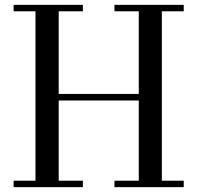

<svg xmlns="http://www.w3.org/2000/svg" viewBox="-20 -770 812 790"><path d="M736 -750V-723.5H646V-26.5H736V0H451V-26.5H551V-356.5H221.5V-26.5H321V0H36V-26.5H126V-723.5H36V-750H321V-723.5H221.5V-383.5H551V-723.5H451V-750Z"/></svg>

Font: Bodoni Moda 9pt
Style: Regular
Weight: 400
Designer: Owen Earl
Foundry: indestructible type
Version: Version 2.005